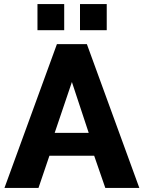

<svg xmlns="http://www.w3.org/2000/svg" viewBox="-20 -928 710 948"><path d="M261 -710H409L668 0H500L445 -159H224L170 0H2ZM418 -272 335 -523 250 -272ZM165 -779V-908H297V-779ZM375 -779V-908H507V-779Z"/></svg>

Font: Oxford Sans
Style: Regular
Weight: 800
Designer: Matt McInerney, Pablo Impallari, Rodrigo Fuenzalida
Foundry: Matt McInerney, Pablo Impallari, Rodrigo Fuenzalida
Version: Version 3.000g; ttfautohint (v1.5) -l 8 -r 28 -G 28 -x 14 -D